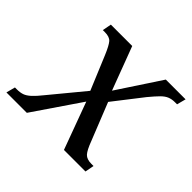

<svg xmlns="http://www.w3.org/2000/svg" viewBox="-153 -690 845 845"><g transform="rotate(45 269.5 -268.0)"><path d="M-20 0 -9 -42H4Q23 -42 37.5 -47Q52 -52 68.5 -67Q85 -82 108 -111L236 -266L171 -422Q153 -465 140.5 -479.5Q128 -494 99 -494H86L94 -536H227L303 -334L436 -536H559L548 -494H535Q516 -494 501 -488Q486 -482 470.5 -466.5Q455 -451 431 -422L326 -287L395 -114Q411 -71 424.5 -56.5Q438 -42 467 -42H480L472 0H338L257 -220L107 0Z"/></g></svg>

Font: NotoSerif-Italic
Style: Regular
Weight: 400
Italic angle: -12°
Designer: Monotype Design Team
Foundry: Monotype Imaging Inc.
Version: Version 2.007; ttfautohint (v1.8) -l 8 -r 50 -G 200 -x 14 -D